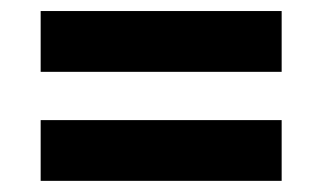

<svg xmlns="http://www.w3.org/2000/svg" viewBox="-20 -456 584 348"><path d="M53.7 -325.8V-436H490.5V-325.8ZM53.7 -128.2V-238.3H490.5V-128.2Z"/></svg>

Font: Anaheim
Style: Regular
Weight: 400
Designer: Vernon Adams
Foundry: Vernon Adams
Version: Version 2.001